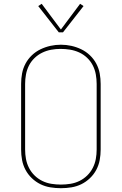

<svg xmlns="http://www.w3.org/2000/svg" viewBox="-20 -981 640 1009"><path d="M300 8Q272 8 244.5 3.5Q217 -1 192.5 -13Q168 -25 147.5 -44.5Q127 -64 114 -88.5Q101 -113 96 -140Q91 -167 91 -195V-540Q91 -568 96 -595Q101 -622 114 -646.5Q127 -671 147.5 -690.5Q168 -710 193 -722Q218 -734 245 -740Q272 -746 300 -746Q328 -746 355 -740Q382 -734 407 -722Q432 -710 452.5 -690.5Q473 -671 486 -646.5Q499 -622 504 -595Q509 -568 509 -540V-195Q509 -167 504 -140Q499 -113 486 -88.5Q473 -64 452.5 -44.5Q432 -25 407.5 -13Q383 -1 355.5 3.5Q328 8 300 8ZM300 -11Q325 -11 350 -15Q375 -19 397.5 -30Q420 -41 438 -58.5Q456 -76 467.5 -98.5Q479 -121 483.5 -145.5Q488 -170 488 -195V-540Q488 -565 483.5 -590Q479 -615 467.5 -637.5Q456 -660 437.5 -677.5Q419 -695 396 -705.5Q373 -716 348 -720Q323 -724 298 -724Q273 -724 248.5 -719.5Q224 -715 201.5 -704Q179 -693 161 -675.5Q143 -658 132 -636Q121 -614 116.5 -589.5Q112 -565 112 -540V-195Q112 -170 116.5 -145.5Q121 -121 132.5 -98.5Q144 -76 162 -58.5Q180 -41 202.5 -30Q225 -19 250 -15Q275 -11 300 -11ZM289 -811 181 -949 199 -961 300 -826 401 -961 419 -949 311 -811Z"/></svg>

Font: Zed Sans Thin Extended
Style: Regular
Weight: 100
Width: 7
Designer: Belleve Invis
Foundry: Belleve Invis
Version: Version 1.0.0; ttfautohint (v1.8.4)